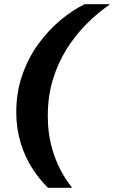

<svg xmlns="http://www.w3.org/2000/svg" viewBox="-20 -770 545 920"><path d="M209 -215Q209 -308 233 -387.5Q257 -467 298.5 -533.5Q340 -600 393 -653.5Q446 -707 504 -747L505 -750H386Q326 -721 268 -672Q210 -623 162.5 -557.5Q115 -492 86.5 -410Q58 -328 58 -232Q58 -155 78.5 -87Q99 -19 134 35.5Q169 90 210 130H323L324 127Q295 92 269 42.5Q243 -7 226 -71.5Q209 -136 209 -215Z"/></svg>

Font: Roboto Serif
Style: Bold Italic
Weight: 700
Italic angle: -10°
Designer: Greg Gazdowicz
Foundry: Commercial Type
Version: Version 1.008